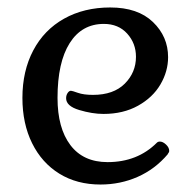

<svg xmlns="http://www.w3.org/2000/svg" viewBox="-20 -481 519 514"><path d="M40 -219Q40 -291 69 -346Q98 -401 151.5 -431Q205 -461 275 -461Q349 -461 389.5 -422Q430 -383 430 -328Q430 -290 409.5 -255Q389 -220 349.5 -198Q310 -176 257 -176Q227 -176 192 -186.5Q157 -197 157 -218Q157 -226 161 -232Q165 -238 170 -238Q173 -238 188.5 -232.5Q204 -227 229 -227Q284 -227 314 -257Q344 -287 344 -329Q344 -365 320.5 -391Q297 -417 258 -417Q199 -417 166.5 -365.5Q134 -314 134 -219Q134 -138 168.5 -92.5Q203 -47 268 -47Q348 -47 400 -99Q403 -102 408 -102Q416 -102 424.5 -94Q433 -86 433 -77Q433 -74 431 -71.5Q429 -69 429 -68Q395 -28 348.5 -7.5Q302 13 249 13Q186 13 139 -16Q92 -45 66 -97.5Q40 -150 40 -219Z"/></svg>

Font: Kurale
Style: Regular
Weight: 400
Designer: Eduardo Rodriguez Tunni
Foundry: Eduardo Rodriguez Tunni
Version: Version 2.000